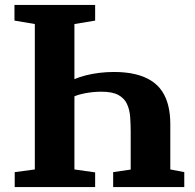

<svg xmlns="http://www.w3.org/2000/svg" viewBox="-20 -763 794 783"><path d="M278 -438Q302 -448.5 329.2 -455.5Q356.5 -462.5 385.8 -466Q415 -469.5 444 -469.5Q493.5 -469.5 531.2 -460.5Q569 -451.5 596.2 -434.2Q623.5 -417 640.8 -391.2Q658 -365.5 666.2 -332Q674.5 -298.5 674.5 -257V-72L731.5 -61V0H441.5V-61L513 -71.5V-225Q513 -257 510.8 -286.5Q508.5 -316 497.8 -339.2Q487 -362.5 462.5 -375.8Q438 -389 393.5 -389Q360 -389 327.5 -382.8Q295 -376.5 278 -367.5ZM122 -72V-665L39 -679V-743H368V-679L283.5 -665V-72L368 -60V0H40V-61Z"/></svg>

Font: Merriweather 24pt ExtraBold
Style: Regular
Weight: 800
Version: Version 2.100